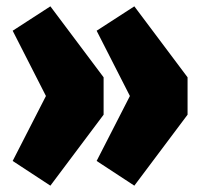

<svg xmlns="http://www.w3.org/2000/svg" viewBox="-20 -586 632 606"><path d="M139 -566 307 -342V-224L139 0L20 -78L125 -283L20 -489ZM404 -566 572 -342V-224L404 0L285 -78L390 -283L285 -489Z"/></svg>

Font: Fira Sans Extra Condensed Black
Style: Regular
Weight: 900
Width: 1
Designer: Carrois Corporate & Edenspiekermann AG
Foundry: Carrois Corporate GbR & Edenspiekermann AG
Version: Version 4.203